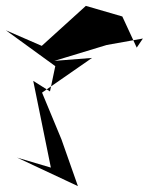

<svg xmlns="http://www.w3.org/2000/svg" viewBox="-45 -579 506 653"><path d="M420 -417 371 -523 247 -559 97 -423 -25 -476 143 -354 125 -268 68 -304 128 -9 13 -43 220 54 164 -105 98 -264 268 -382 140 -372 318 -426 441 -448Z"/></svg>

Font: Asimov Silicon
Style: Regular
Weight: 400
Designer: Google
Version: Version 2.000980; 2014